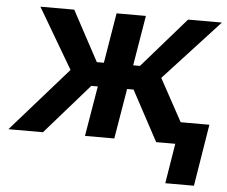

<svg xmlns="http://www.w3.org/2000/svg" viewBox="-66 -604 992 839"><g transform="rotate(5 429.5 -184.5)"><path d="M-14.9 0 233 -281.6 77.8 -545.5H226.2L344.5 -325.6H375.4L411.9 -545.5H540.5L503.9 -325.6H533.7L725.5 -545.5H873.9L631 -281.6L784.8 0H633.2L514.9 -220.2H486.5L449.6 0H321L358 -220.2H329.5L136.7 0ZM858.3 -95.9 814.3 175.4H688.6L732.6 -95.9Z"/></g></svg>

Font: Inter UI Semi Bold
Style: Italic
Weight: 600
Italic angle: -9.39999°
Designer: Rasmus Andersson
Foundry: rsms
Version: 3.2;8d6f07862